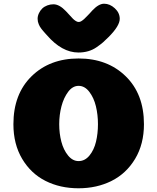

<svg xmlns="http://www.w3.org/2000/svg" viewBox="-20 -1005 845 1031"><path d="M563 -806Q545 -788 533 -777.5Q521 -767 499.5 -752Q478 -737 453.5 -730Q429 -723 401 -723Q312 -723 231 -817Q228 -820 221.5 -827.5Q215 -835 211.5 -839Q208 -843 202.5 -850Q197 -857 194 -862.5Q191 -868 188 -875Q185 -882 183.5 -889Q182 -896 182 -904Q182 -919 189 -934Q196 -949 207 -959.5Q218 -970 234 -976Q250 -982 267 -982Q299 -982 334 -945Q341 -938 353.5 -924Q366 -910 372 -904Q378 -898 386.5 -892.5Q395 -887 402 -887Q406 -887 409.5 -888Q413 -889 416 -891Q419 -893 423.5 -896Q428 -899 431.5 -902.5Q435 -906 440.5 -911.5Q446 -917 450.5 -921.5Q455 -926 462.5 -934Q470 -942 476 -949Q510 -985 539 -985Q570 -985 596.5 -960.5Q623 -936 623 -904Q623 -866 563 -806ZM402 -140Q436 -140 460.5 -170Q485 -200 495.5 -244Q506 -288 506 -338Q506 -389 495 -434.5Q484 -480 459.5 -512Q435 -544 402 -544Q370 -544 346 -512Q322 -480 310 -434Q298 -388 298 -338Q298 -288 309.5 -244Q321 -200 345.5 -170Q370 -140 402 -140ZM52 -338Q52 -500 149.5 -595.5Q247 -691 402 -691Q557 -691 655 -595.5Q753 -500 753 -338Q753 -231 705.5 -152Q658 -73 579 -33.5Q500 6 401.5 6Q303 6 224.5 -33.5Q146 -73 99 -152Q52 -231 52 -338Z"/></svg>

Font: Coiny 2.0
Style: Regular
Weight: 400
Version: Version 1.001 July 11, 2018